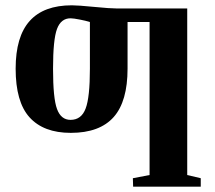

<svg xmlns="http://www.w3.org/2000/svg" viewBox="-20 -491 810 724"><path d="M482 213 481 181 544 169V-408H461V-232Q461 -109 409 -50Q356 10 247 10Q144 10 91 -49Q39 -107 39 -232Q39 -353 92 -412Q145 -471 251 -471Q274 -471 335 -465Q396 -459 422 -459H686V169L737 181V213ZM246 -39Q287 -39 303 -82Q319 -124 319 -232V-408Q303 -413 282 -417Q257 -422 246 -422Q210 -422 195 -382Q180 -342 180 -232Q180 -120 195 -80Q210 -39 246 -39Z"/></svg>

Font: Libra Serif Modern
Style: Bold
Weight: 700
Designer: Stefan Peev, Context Ltd
Foundry: Ascender Corporation
Version: Version 1.000